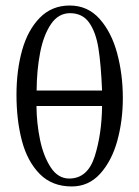

<svg xmlns="http://www.w3.org/2000/svg" viewBox="-20 -671 507 699"><path d="M40 -326.2Q40 -414.6 60.5 -488Q81.1 -561.5 124.8 -606.2Q168.5 -650.9 233.9 -650.9Q299.3 -650.9 342.8 -602.1Q386.2 -553.2 406.7 -476.3Q427.2 -399.4 427.2 -314Q427.2 -231.9 407 -158.4Q386.7 -85 344.7 -38.6Q302.7 7.8 241.2 7.8Q169.4 7.8 124.5 -37.8Q79.6 -83.5 59.8 -158.4Q40 -233.4 40 -326.2ZM231.9 -21Q299.3 -21 325 -102.3Q350.6 -183.6 351.6 -285.2H112.8Q113.3 -222.7 125.7 -162.4Q138.2 -102.1 164.8 -61.5Q191.4 -21 231.9 -21ZM351.6 -341.3Q347.7 -436 338.4 -494.9Q329.1 -553.7 304.7 -588.4Q280.3 -623 234.9 -623Q192.4 -623 165.3 -582.8Q138.2 -542.5 126 -478.8Q113.8 -415 113.3 -341.3Z"/></svg>

Font: JuniusX Light
Style: Regular
Weight: 300
Designer: Peter S. Baker
Foundry: Briery Creek Software
Version: Version 1.008